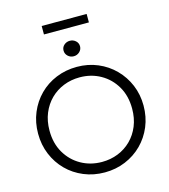

<svg xmlns="http://www.w3.org/2000/svg" viewBox="-147 -1155 1129 1283"><g transform="rotate(-15 418.0 -513.0)"><path d="M418 15Q340.5 15 273.8 -12.8Q207 -40.5 157.8 -90Q108.5 -139.5 80.8 -206Q53 -272.5 53 -350Q53 -428 80.8 -494.5Q108.5 -561 157.8 -610.5Q207 -660 273.8 -687.5Q340.5 -715 418 -715Q495 -715 561.5 -687Q628 -659 677.5 -609Q727 -559 754.8 -492.8Q782.5 -426.5 782.5 -350Q782.5 -272.5 754.8 -206Q727 -139.5 677.5 -90Q628 -40.5 561.5 -12.8Q495 15 418 15ZM418 -57.5Q477.5 -57.5 529.5 -78.2Q581.5 -99 620.5 -137.8Q659.5 -176.5 681.5 -230.2Q703.5 -284 703.5 -350Q703.5 -438 665.2 -503.8Q627 -569.5 562.2 -606Q497.5 -642.5 418 -642.5Q358.5 -642.5 306.5 -621.8Q254.5 -601 215.5 -562.5Q176.5 -524 154.2 -470.2Q132 -416.5 132 -350Q132 -262 170.5 -196.2Q209 -130.5 273.8 -94Q338.5 -57.5 418 -57.5ZM418 -788.5Q394.5 -788.5 377.8 -804.2Q361 -820 361 -842.5Q361 -865.5 378 -880.5Q395 -895.5 418 -895.5Q441 -895.5 458 -880.5Q475 -865.5 475 -842.5Q475 -820 458 -804.2Q441 -788.5 418 -788.5ZM262.5 -981V-1039.5H573.5V-981Z"/></g></svg>

Font: Geologica Roman ExtraLight
Style: Regular
Weight: 250
Designer: Sindre Bremnes, Frode Helland
Foundry: Monokrom Skriftforlag AS
Version: Version 1.010;gftools[0.9.28]